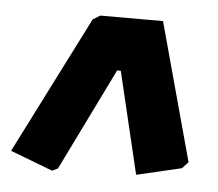

<svg xmlns="http://www.w3.org/2000/svg" viewBox="-38 -543 536 473"><g transform="rotate(5 230.0 -306.5)"><path d="M347 -502 440 -161 425 -145 314 -119 254 -371H245L121 -118L107 -111L2 -151L174 -491L192 -502Z"/></g></svg>

Font: Alegreya Sans SC Black
Style: Italic
Weight: 900
Italic angle: -7°
Designer: Juan Pablo del Peral
Foundry: Huerta Tipografica
Version: Version 2.007